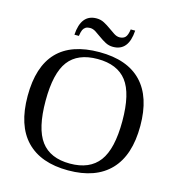

<svg xmlns="http://www.w3.org/2000/svg" viewBox="-122 -940 966 1054"><g transform="rotate(15 361.0 -413.5)"><path d="M143.1 -328.1Q143.1 -170.4 195.8 -99.6Q248.5 -28.8 360.8 -28.8Q472.7 -28.8 525.9 -99.6Q579.1 -170.4 579.1 -328.1Q579.1 -484.9 526.1 -554Q473.1 -623 360.8 -623Q248 -623 195.6 -554Q143.1 -484.9 143.1 -328.1ZM41 -328.1Q41 -662.1 360.8 -662.1Q519 -662.1 600.1 -577.4Q681.2 -492.7 681.2 -328.1Q681.2 -161.1 599.1 -75.7Q517.1 9.8 360.8 9.8Q205.1 9.8 123 -75.4Q41 -160.6 41 -328.1ZM423.3 -709Q399.9 -709 380.1 -719.5Q360.4 -730 342.8 -742.9Q325.2 -755.9 308.8 -766.4Q292.5 -776.9 276.4 -776.9Q260.7 -776.9 251.2 -771Q241.7 -765.1 236.3 -754.2Q231 -743.2 227.5 -718.8H202.1Q209.5 -836.9 297.4 -836.9Q320.8 -836.9 340.6 -826.4Q360.4 -815.9 378.2 -803Q396 -790 412.4 -779.5Q428.7 -769 444.3 -769Q465.3 -769 477.1 -781.2Q488.8 -793.5 493.2 -826.7H518.6Q511.2 -709 423.3 -709Z"/></g></svg>

Font: Times New Roman
Style: Regular
Weight: 400
Designer: Steve Matteson
Foundry: Ascender Corporation
Version: Version 2.00.3